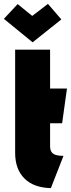

<svg xmlns="http://www.w3.org/2000/svg" viewBox="-38 -956 365 989"><path d="M278 -856 209 -936 128 -874 53 -935 -18 -859 130 -738ZM220 -204V-321H282L307 -500H220V-700H40V-169Q40 -84 88 -36.5Q136 11 224 13L289 -153Q266 -153 250.5 -157.5Q235 -162 227.5 -173Q220 -184 220 -204Z"/></svg>

Font: Advent Pro Black
Style: Regular
Weight: 900
Version: Version 3.000